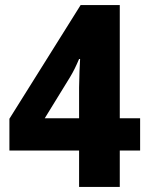

<svg xmlns="http://www.w3.org/2000/svg" viewBox="-20 -735 586 755"><path d="M531 -143V-270H451V-715H297L17 -268V-143H291V0H451V-143ZM291 -391V-270H156L255 -431C269 -454 279 -475 291 -503H295C294 -493 291 -421 291 -391Z"/></svg>

Font: Noto Sans Myanmar UI SemiCondensed ExtraBold
Style: Regular
Weight: 800
Width: 4
Designer: Monotype Design Team
Foundry: Monotype Imaging Inc.
Version: Version 2.103